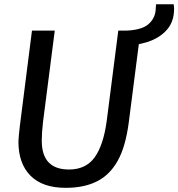

<svg xmlns="http://www.w3.org/2000/svg" viewBox="-20 -894 856 922"><path d="M295.5 8Q184 8 126.2 -50.5Q68.5 -109 68.5 -213.5Q68.5 -231.5 75.5 -290.5L133.5 -747H243L186.5 -308Q180.5 -255 180.5 -218.5Q180.5 -80 311.5 -80Q392 -80 434.2 -138Q476.5 -196 492.5 -313.5L548 -747H655L598 -303.5Q590.5 -247.5 577.5 -202Q564.5 -156.5 545.5 -122.5Q507.5 -54 445.5 -23Q383.5 8 295.5 8ZM556.5 -673.5 566.5 -746.5Q656 -746.5 692 -777.2Q728 -808 728 -856.5Q728 -862 729 -866.2Q730 -870.5 729 -873.5H814Q815 -867.5 815.5 -862.2Q816 -857 816 -851.5Q816 -790 781 -750.5Q746 -711 687.2 -692.2Q628.5 -673.5 556.5 -673.5Z"/></svg>

Font: Merriweather Sans Italic
Style: Regular
Weight: 400
Italic angle: -7.5°
Designer: Eben Sorkin
Foundry: Eben Sorkin
Version: Version 1.008; ttfautohint (v1.7.19-72a1) -l 8 -r 50 -G 200 